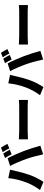

<svg xmlns="http://www.w3.org/2000/svg" viewBox="1529 -2425 932 4030"><g transform="rotate(-90 1995.0 -410.0)"><path d="M788 -808 694 -770C721 -731 750 -672 771 -631L866 -671C848 -706 813 -771 788 -808ZM911 -856 817 -818C844 -780 876 -721 896 -680L990 -720C973 -754 937 -818 911 -856ZM178 -317C143 -226 83 -117 21 -36L192 36C242 -36 304 -156 339 -256C370 -344 407 -475 421 -550C425 -573 439 -633 448 -665L271 -702C259 -568 223 -433 178 -317ZM672 -328C711 -219 742 -98 771 30L952 -29C924 -133 871 -296 838 -382C803 -473 732 -636 689 -716L527 -664C569 -587 635 -434 672 -328Z M1086 -289C1127 -292 1202 -295 1259 -295H1790C1831 -295 1887 -290 1913 -289V-480C1884 -478 1835 -473 1790 -473H1259C1210 -473 1126 -477 1086 -480Z M2778 -808 2684 -770C2711 -731 2740 -672 2761 -631L2856 -671C2838 -706 2803 -771 2778 -808ZM2901 -856 2807 -818C2834 -780 2866 -721 2886 -680L2980 -720C2963 -754 2927 -818 2901 -856ZM2168 -317C2133 -226 2073 -117 2011 -36L2182 36C2232 -36 2294 -156 2329 -256C2360 -344 2397 -475 2411 -550C2415 -573 2429 -633 2438 -665L2261 -702C2249 -568 2213 -433 2168 -317ZM2662 -328C2701 -219 2732 -98 2761 30L2942 -29C2914 -133 2861 -296 2828 -382C2793 -473 2722 -636 2679 -716L2517 -664C2559 -587 2625 -434 2662 -328Z M3076 -289C3117 -292 3192 -295 3249 -295H3780C3821 -295 3877 -290 3903 -289V-480C3874 -478 3825 -473 3780 -473H3249C3200 -473 3116 -477 3076 -480Z"/></g></svg>

Font: Noto Sans T Chinese Black
Style: Bold
Weight: 900
Designer: Ryoko NISHIZUKA (kana & ideographs); Paul D. Hunt (Latin, Greek & Cyrillic); Wenlong ZHANG (bopomofo); Sandoll Communica
Foundry: Adobe Systems Incorporated
Version: Version 1.000;PS 1;hotconv 1.0.78;makeotf.lib2.5.61930